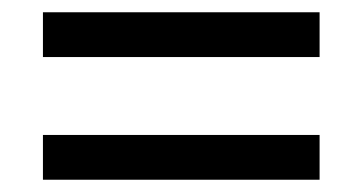

<svg xmlns="http://www.w3.org/2000/svg" viewBox="-20 -479 591 313"><path d="M50 -459H501V-386H50ZM50 -259H501V-186H50Z"/></svg>

Font: Noto Sans Gurmukhi
Style: Regular
Weight: 400
Designer: Jelle Bosma - Monotype Design Team
Foundry: Monotype Imaging Inc.
Version: Version 2.003